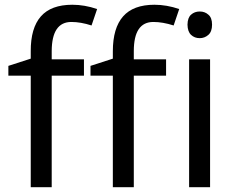

<svg xmlns="http://www.w3.org/2000/svg" viewBox="-20 -785 986 805"><path d="M332 -467.8H196.8V0H108.9V-467.8H15.1V-508.8L108.9 -539.1V-569.8Q108.4 -667.5 151.4 -716.3Q194.3 -765.1 283.2 -765.1Q334.5 -765.1 387.2 -747.1L363.8 -678.2Q318.4 -692.9 279.3 -692.9Q197.3 -692.9 196.8 -570.8V-536.1H332ZM676.3 -467.8H541V0H453.1V-467.8H359.4V-508.8L453.1 -539.1V-569.8Q453.1 -667.5 496.1 -716.3Q539.1 -765.1 627.4 -765.1Q678.7 -765.1 731.4 -747.1L708 -678.2Q662.1 -692.9 623 -692.9Q541 -692.9 541 -570.8V-536.1H676.3ZM766.1 -681.6Q766.6 -710.9 781.2 -723.6Q795.9 -736.8 817.4 -736.8Q838.9 -736.8 853.5 -723.6Q869.1 -710.9 869.1 -681.6Q869.1 -652.3 853.5 -638.7Q837.9 -625 817.4 -625Q795.9 -625 781.2 -638.7Q766.6 -652.3 766.1 -681.6ZM860.8 0H772.9V-536.1H860.8Z"/></svg>

Font: NotoSans
Style: Regular
Weight: 400
Designer: Monotype Design team
Foundry: Monotype Imaging Inc.
Version: Version 1.04